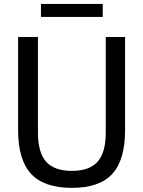

<svg xmlns="http://www.w3.org/2000/svg" viewBox="-20 -924 712 954"><path d="M337 9.5Q199.5 9.5 134.8 -59.8Q70 -129 70 -277V-740H168.5V-266Q168.5 -166 209.2 -120.5Q250 -75 337 -75Q424.5 -75 465 -120.5Q505.5 -166 505.5 -266V-740H601.5V-277Q601.5 -129 537.8 -59.8Q474 9.5 337 9.5ZM183.5 -840V-904.5H490.5V-840Z"/></svg>

Font: Encode Sans Semi Condensed Medium
Style: Regular
Weight: 500
Width: 4
Designer: Multiple Designers
Foundry: Impallari Type
Version: Version 3.000; ttfautohint (v1.8.3) -l 8 -r 50 -G 200 -x 14 